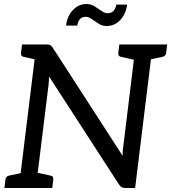

<svg xmlns="http://www.w3.org/2000/svg" viewBox="-20 -939 855 959"><path d="M74 0 162 -717H212Q225 -717 231 -713.5Q237 -710 244 -700L593 -160Q592 -173 593 -185.5Q594 -198 596 -209L658 -717H743L655 0H606Q595 0 587.5 -4Q580 -8 574 -18L225 -557Q225 -545 224 -533Q223 -521 222 -511L159 0ZM2 0 7 -41Q8 -50 12.5 -55Q17 -60 25 -62L102 -78L104 0ZM139 0 159 -78 232 -62Q241 -60 244 -55Q247 -50 246 -41L241 0ZM192 -717 171 -639 98 -655Q90 -657 87 -662Q84 -667 85 -676L90 -717ZM678 -717 657 -639 584 -655Q576 -657 573 -662Q570 -667 571 -676L576 -717ZM815 -717 810 -676Q809 -667 804.5 -662Q800 -657 791 -655L714 -639L713 -717ZM517 -873Q535 -873 546 -883.5Q557 -894 561 -916H615Q609 -870 581 -839.5Q553 -809 512 -809Q491 -809 473 -820.5Q455 -832 439 -843.5Q423 -855 408 -855Q390 -855 379.5 -844Q369 -833 366 -811H310Q315 -857 343.5 -888Q372 -919 413 -919Q434 -919 452.5 -907.5Q471 -896 487 -884.5Q503 -873 517 -873Z"/></svg>

Font: Aleo
Style: Italic
Weight: 400
Italic angle: -7°
Designer: Alessio Laiso
Foundry: Alessio Laiso
Version: Version 2.001;gftools[0.9.29]